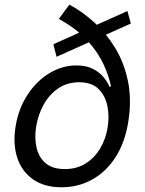

<svg xmlns="http://www.w3.org/2000/svg" viewBox="-20 -792 622 824"><path d="M541.5 -690.9 222.7 -548.3 209 -602.1 526.9 -744.6ZM243.7 11.7Q170.4 11.7 122.1 -22Q73.7 -55.7 54.2 -114.7Q34.7 -173.8 46.9 -249.5Q59.6 -326.7 98.4 -385.7Q137.2 -444.8 192.1 -478Q247.1 -511.2 307.6 -511.2Q348.6 -511.2 377 -497.3Q405.3 -483.4 423.1 -462.4Q440.9 -441.4 449.7 -420.4H456.5Q447.8 -465.3 424.1 -516.6Q400.4 -567.9 354.5 -618.4Q308.6 -668.9 232.4 -710.9L277.8 -772Q333 -742.7 384.5 -696Q436 -649.4 474.4 -586.2Q512.7 -522.9 529.1 -443.8Q545.4 -364.7 530.8 -270.5Q516.6 -180.7 476.1 -117.7Q435.5 -54.7 375.7 -21.5Q315.9 11.7 243.7 11.7ZM258.3 -66.4Q309.1 -66.4 347.4 -90.3Q385.7 -114.3 409.9 -155Q434.1 -195.8 441.9 -245.1Q449.7 -292 440.9 -336.4Q432.1 -380.9 403.1 -409.9Q374 -439 319.8 -439Q268.1 -439 229.5 -412.4Q190.9 -385.7 167.2 -342.8Q143.6 -299.8 135.3 -250Q127.4 -202.1 136.5 -160.2Q145.5 -118.2 175 -92.3Q204.6 -66.4 258.3 -66.4Z"/></svg>

Font: Inter Variable
Style: Italic
Weight: 400
Italic angle: -9.39999°
Designer: Rasmus Andersson
Foundry: rsms
Version: Version 4.001;git-9221beed3